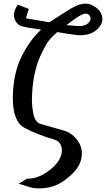

<svg xmlns="http://www.w3.org/2000/svg" viewBox="-20 -752 585 1060"><path d="M139.2 -702.6 123.5 -652.8Q123.5 -650.9 126.5 -650.4L252 -628.9L329.6 -678.7Q386.7 -715.8 410.2 -723.6Q432.1 -731.9 451.7 -731.9Q478 -731.9 500.5 -716.8Q543.5 -690.9 545.4 -647.5Q545.4 -617.2 517.6 -590.8Q482.4 -557.6 424.3 -557.6Q410.2 -557.6 394.5 -559.6L325.7 -569.8Q306.2 -572.8 296.4 -574.7Q254.9 -540.5 236.8 -509Q218.8 -477.5 201.2 -439.5Q159.2 -343.8 156.2 -205.6Q156.2 -159.7 165.8 -117.7Q175.3 -75.7 205.1 -67.4L338.9 -29.3Q377.4 -16.6 404.3 18.6Q431.6 53.2 432.1 93.8Q432.1 152.8 385.3 201.2Q356 231.4 322.8 252.4Q269.5 288.1 192.9 288.1Q185.1 288.1 177.2 287.6Q163.1 286.6 147.9 282.2L83 262.2L129.4 234.4H141.1Q180.2 231.9 215.8 212.4Q250 193.4 276.9 167.5Q319.8 126 321.8 79.6Q321.3 31.7 279.8 18.6Q184.1 -9.3 116.7 -45.4Q50.8 -80.6 50.8 -208.5Q50.8 -210.4 50.8 -210.9Q51.8 -341.3 96.4 -434.3Q141.1 -527.3 207 -588.4L139.6 -598.6Q121.1 -602.1 102.5 -606.4Q61 -619.6 56.6 -668.9Q56.6 -691.4 78.1 -726.6ZM346.2 -613.3 415 -607.9Q446.8 -607.9 463.4 -621.3Q480 -634.8 480 -649.9Q478 -674.8 451.7 -676.8Q433.6 -676.8 389.9 -645.3Q346.2 -613.8 346.2 -613.3Z"/></svg>

Font: Caudex
Style: Bold
Weight: 700
Version: Version 1.01